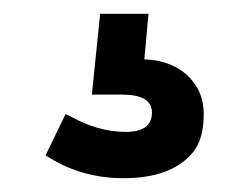

<svg xmlns="http://www.w3.org/2000/svg" viewBox="-20 -47 347 278"><path d="M200 116Q200 90 157 90H120H113L125 -27H195L189 39Q225 40 249 60Q275 83 275 118Q275 155 259 174Q228 211 159 211Q99 211 51 181L46 178L75 118L81 121Q122 144 162 144Q200 144 200 116Z"/></svg>

Font: Rilu
Style: Bold
Weight: 500
Designer: Alí Sinisterra
Foundry: Alí Sinisterra
Version: ""